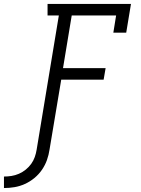

<svg xmlns="http://www.w3.org/2000/svg" viewBox="-94 -755 714 969"><path d="M-74 194V136Q-55 136 -36 133Q-17 130 1.5 122Q20 114 36 101Q52 88 63.5 72Q75 56 81.5 37.5Q88 19 91 0L203 -677H146V-735H567L543 -590H478L492 -677H268L224 -411H439L429 -353H215L156 0Q152 27 143 52.5Q134 78 118 101.5Q102 125 79.5 143.5Q57 162 31.5 173.5Q6 185 -20.5 189.5Q-47 194 -74 194Z"/></svg>

Font: Iosevka Curly Slab LtExObl
Style: Regular
Weight: 300
Width: 7
Italic angle: -9°
Monospace: yes
Designer: Belleve Invis
Foundry: Belleve Invis
Version: Version 11.1.0; ttfautohint (v1.8.3)